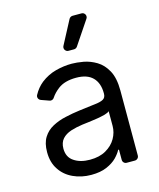

<svg xmlns="http://www.w3.org/2000/svg" viewBox="-118 -868 800 965"><g transform="rotate(-15 282.0 -385.5)"><path d="M143.1 -7.1Q100.1 -27 76 -64.3Q51.1 -101.2 51.1 -154.8Q51.1 -202.1 69.6 -231.2Q87.7 -260.3 119 -277Q150.9 -294 187.1 -301.8Q226.2 -310.7 262.8 -315.3L333.8 -324.2L343.4 -325.3Q374.3 -328.5 388.8 -336.6Q403.4 -344.8 403.4 -365.1V-367.9Q403.4 -420.5 374.6 -449.6Q345.9 -478.7 288.4 -478.7Q228.7 -478.7 194.2 -452.4Q169.4 -433.6 154.1 -410.5Q151.3 -405.9 146.7 -403.4Q142 -400.9 137.1 -400.9Q132.8 -400.9 129.6 -402.3L88.4 -416.9Q82 -419.4 78.3 -424.7Q74.6 -430 74.6 -436.4Q74.6 -441.4 77.4 -446.4Q95.5 -479.8 123.6 -502.5Q159.8 -530.5 201.7 -541.5Q243.6 -552.6 285.5 -552.6Q310.7 -552.6 345.9 -546.5Q380.3 -540.1 412.3 -521Q445 -501.4 465.9 -463.1Q487.2 -424.4 487.2 -359.4V-21Q487.2 -12.1 481 -6Q474.8 0 466.3 0H424Q415.5 0 409.4 -6Q403.4 -12.1 403.4 -21V-73.9H399.1Q390.6 -56.5 370.7 -35.9Q350.5 -15.6 317.8 -1.4Q285.2 12.8 237.2 12.8Q185.7 12.8 143.1 -7.1ZM167.3 -84.9Q199.9 -62.5 250 -62.5Q300.1 -62.5 333.8 -82Q368.3 -101.9 385.7 -132.5Q403.4 -163.7 403.4 -197.4V-274.1Q398.1 -267.8 380 -262.4Q358 -256.7 338.8 -253.6Q317.1 -250.4 311.1 -249.6L293.7 -247.2L267.8 -244L258.5 -242.9Q226.6 -238.6 197.4 -229.4Q168.7 -219.8 152 -201.3Q134.9 -182.2 134.9 -150.6Q134.9 -106.5 167.3 -84.9ZM266.3 -640.3Q266.3 -631.7 272.4 -625.5Q278.4 -619.3 287.3 -619.3H315.7Q321 -619.3 325.6 -621.8Q330.3 -624.3 333.1 -628.6L415.8 -751.8Q419.4 -756.7 419.4 -763.1Q419.4 -771.7 413.5 -777.9Q407.7 -784.1 398.8 -784.1H352.3Q346.6 -784.1 341.6 -781.1Q336.6 -778.1 333.8 -773.1L268.8 -649.9Q266.3 -645.2 266.3 -640.3Z"/></g></svg>

Font: DeltaSans
Style: Regular
Weight: 400
Designer: Rasmus Andersson
Foundry: rsms
Version: Version 3.012